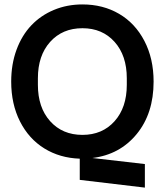

<svg xmlns="http://www.w3.org/2000/svg" viewBox="-20 -710 748 871"><path d="M341.8 106V9.8Q251.5 6.8 181.2 -36.6Q110.8 -80.1 70.8 -158.9Q30.8 -237.8 30.8 -339.8Q30.8 -418.5 54.9 -484.1Q79.1 -549.8 122.1 -595Q165 -640.1 224.6 -665Q284.2 -689.9 354 -689.9Q447.3 -689.9 520.3 -647.2Q593.3 -604.5 635 -524.4Q676.8 -444.3 676.8 -339.8Q676.8 -195.3 600.1 -101.8Q523.4 -8.3 398.9 6.8L637.2 34.2V141.1ZM151.9 -325.2Q151.9 -222.2 207.5 -160.2Q263.2 -98.1 354 -98.1Q444.3 -98.1 499.8 -160.2Q555.2 -222.2 555.2 -325.2V-355Q555.2 -458 499.8 -520Q444.3 -582 354 -582Q263.2 -582 207.5 -520Q151.9 -458 151.9 -355Z"/></svg>

Font: TASA Orbiter Display SemiBold
Style: Regular
Weight: 600
Designer: Weizhong Zhang
Version: Version 1.000;Glyphs 3.1.2 (3151)